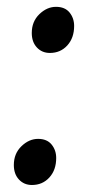

<svg xmlns="http://www.w3.org/2000/svg" viewBox="-20 -531 264 562"><path d="M73 -434.5Q73 -468 95.2 -489.5Q117.5 -511 144 -511Q170 -511 183.5 -494.5Q197 -478 197 -455Q197 -420 177 -398Q157 -376 126 -376Q103 -376 88 -392Q73 -408 73 -434.5ZM20.5 -48Q20.5 -81.5 42.8 -103Q65 -124.5 91.5 -124.5Q117.5 -124.5 131 -108Q144.5 -91.5 144.5 -68.5Q144.5 -33.5 124.5 -11.5Q104.5 10.5 73.5 10.5Q50.5 10.5 35.5 -5.5Q20.5 -21.5 20.5 -48Z"/></svg>

Font: Merriweather Text Regular
Style: Italic
Weight: 400
Italic angle: -7.8°
Designer: Eben Sorkin
Foundry: Eben Sorkin
Version: Version 2.100; ttfautohint (v1.7.19-72a1) -l 8 -r 50 -G 200 